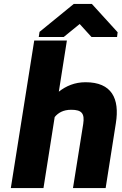

<svg xmlns="http://www.w3.org/2000/svg" viewBox="-20 -956 618 976"><path d="M35 0H201L258 -361C276 -383 302 -398 342 -398C396 -398 411 -379 403 -326L351 0H517L569 -330C589 -455 548 -538 415 -538C360 -538 316 -519 279 -490L320 -750H154ZM177 -768H304L385 -834L445 -768H575L578 -792L447 -936H355L181 -794Z"/></svg>

Font: Asimov Pro
Style: UltObl
Weight: 900
Designer: Google
Version: Version 2.000980; 2014